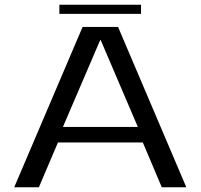

<svg xmlns="http://www.w3.org/2000/svg" viewBox="-20 -790 846 810"><path d="M40 0 328.5 -676.5H478L766 0H662.5L582.5 -189H224.5L144 0ZM245.5 -254.5H561.5L405 -620.5H402.5ZM230.5 -731.5V-770H575V-731.5Z"/></svg>

Font: Anybody ExtraExpanded
Style: Regular
Weight: 400
Width: 8
Designer: Tyler Finck
Foundry: Etcetera Type Company
Version: Version 1.010; ttfautohint (v1.8.3) -l 8 -r 50 -G 200 -x 14 